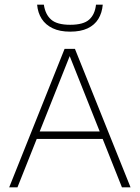

<svg xmlns="http://www.w3.org/2000/svg" viewBox="-20 -805 600 825"><path d="M19.5 0 257.5 -595H302L541 0H504L274.5 -576.5H284.5L55 0ZM126 -208 135.5 -240H424.5L433.5 -208ZM281.5 -669Q237 -669 206.5 -683.5Q176 -698 159.2 -724Q142.5 -750 139.5 -785H168.5Q174.5 -743 199.8 -720.8Q225 -698.5 281.5 -698.5Q338.5 -698.5 363.2 -720.8Q388 -743 392.5 -785H421.5Q418.5 -749.5 402.5 -723.5Q386.5 -697.5 356.5 -683.2Q326.5 -669 281.5 -669Z"/></svg>

Font: Encode Sans SC Condensed Thin Thin
Style: Regular
Weight: 250
Version: Version 3.002